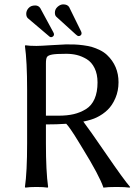

<svg xmlns="http://www.w3.org/2000/svg" viewBox="-20 -855 640 878"><path d="M190 -286V-200Q190 -71 200 0L198 3Q180 0 147 0Q114 0 96 3L94 0Q104 -68 104 -200V-445Q104 -574 94 -645L96 -648Q114 -645 147 -645Q163 -645 216.5 -648.5Q270 -652 282 -652Q305 -652 321.5 -651.5Q338 -651 361 -648Q384 -645 401 -640Q418 -635 436.5 -626Q455 -617 469 -604Q522 -554 522 -479Q522 -440 508 -407Q494 -374 472.5 -353Q451 -332 422 -318Q400 -307 361 -299Q385 -268 466 -150Q547 -32 575 0L573 3Q553 0 513 0Q472 0 453 3Q435 -51 358 -176Q353 -184 340 -205.5Q327 -227 320.5 -237Q314 -247 303.5 -262.5Q293 -278 283 -289Q241 -286 190 -286ZM283 -609Q236 -609 218 -605.5Q200 -602 195 -594.5Q190 -587 190 -565V-326H248Q287 -326 317 -333Q347 -340 373 -356Q399 -372 412.5 -403Q426 -434 426 -478Q426 -516 412.5 -543.5Q399 -571 376.5 -584.5Q354 -598 331.5 -603.5Q309 -609 283 -609ZM100 -792Q100 -806 110.5 -818Q121 -830 141 -830Q156 -830 164 -818L223 -709Q227 -702 227 -698Q227 -692 222.5 -688.5Q218 -685 214 -685Q209 -685 206 -688L107 -772Q100 -779 100 -792ZM231 -797Q231 -813 243.5 -824Q256 -835 269 -835Q288 -835 296 -823L350 -713Q353 -708 353 -702Q353 -697 349 -693.5Q345 -690 340 -690Q334 -690 326 -698L238 -778Q231 -784 231 -797Z"/></svg>

Font: Libertinus Sans
Style: Regular
Weight: 400
Designer: Philipp H. Poll
Foundry: Khaled Hosny
Version: Version 6.1